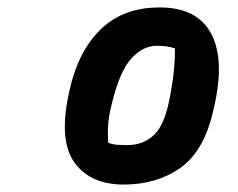

<svg xmlns="http://www.w3.org/2000/svg" viewBox="-20 -782 640 516"><path d="M409 -762Q510 -762 547.5 -691.5Q585 -621 555 -493L551 -476Q526 -373 463 -329.5Q400 -286 312 -286Q224 -286 181 -344Q138 -402 164 -526L167 -540Q190 -644 250.5 -703Q311 -762 409 -762ZM401 -659Q365 -659 334 -626Q303 -593 282 -509L279 -497Q272 -469 270.5 -444.5Q269 -420 271 -398Q282 -394 294 -393Q306 -392 322 -392Q363 -392 392 -417.5Q421 -443 435 -513L437 -523Q451 -596 450 -652Q430 -659 401 -659Z"/></svg>

Font: Recursive Mn Csl St XBd
Style: Italic
Weight: 800
Italic angle: -15°
Monospace: yes
Version: Version 1.079;hotconv 1.0.112;makeotfexe 2.5.65598; ttfautoh